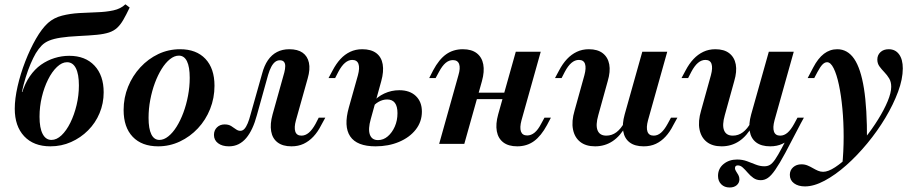

<svg xmlns="http://www.w3.org/2000/svg" viewBox="-20 -651 4145 869"><path d="M208.1 11.3Q132.3 11.3 89.5 -34.3Q46.8 -79.8 46.8 -158.9Q46.8 -204 59.7 -260.5Q72.6 -316.9 94.4 -373Q116.1 -429 142.7 -475.4Q169.4 -521.8 196.8 -546.8Q224.2 -571 260.9 -580.2Q297.6 -589.5 338.7 -591.9Q379.8 -594.4 419.8 -595.6Q459.7 -596.8 493.1 -604Q526.6 -611.3 547.6 -631.5L566.9 -616.9Q550.8 -583.1 537.9 -560.9Q525 -538.7 510.1 -525Q495.2 -511.3 473.4 -504Q451.6 -496.8 418.5 -493.5Q385.5 -490.3 335.5 -487.9Q287.1 -485.5 255.2 -480.6Q223.4 -475.8 202.8 -467.3Q182.3 -458.9 168.5 -444.8Q154.8 -430.6 141.9 -409.7Q130.6 -390.3 118.5 -362.1Q106.5 -333.9 96.4 -301.2Q86.3 -268.5 79 -234.7H84.7L79 -229Q92.7 -273.4 114.9 -305.6Q137.1 -337.9 165.7 -358.1Q194.4 -378.2 227 -388.3Q259.7 -398.4 293.5 -398.4Q366.1 -398.4 407.7 -354Q449.2 -309.7 449.2 -233.1Q449.2 -183.1 430.6 -138.7Q412.1 -94.4 378.6 -60.9Q345.2 -27.4 301.6 -8.1Q258.1 11.3 208.1 11.3ZM212.9 -17.7Q236.3 -17.7 258.5 -38.7Q280.6 -59.7 298.4 -95.6Q316.1 -131.5 326.6 -175.4Q337.1 -219.4 337.1 -264.5Q337.1 -315.3 323.4 -342.3Q309.7 -369.4 283.1 -369.4Q260.5 -369.4 237.9 -348Q215.3 -326.6 197.6 -291.1Q179.8 -255.6 169.4 -212.1Q158.9 -168.5 158.9 -122.6Q158.9 -71.8 173 -44.8Q187.1 -17.7 212.9 -17.7Z M696 11.3Q621.8 11.3 580.6 -31.9Q539.5 -75 539.5 -153.2Q539.5 -208.9 559.7 -258.5Q579.8 -308.1 615.3 -346.4Q650.8 -384.7 696.8 -406.5Q742.7 -428.2 795.2 -428.2Q868.5 -428.2 909.7 -384.7Q950.8 -341.1 950.8 -262.9Q950.8 -207.3 931 -157.7Q911.3 -108.1 875.8 -70.2Q840.3 -32.3 794 -10.5Q747.6 11.3 696 11.3ZM701.6 -17.7Q721.8 -17.7 741.9 -33.9Q762.1 -50 779.4 -77.8Q796.8 -105.6 810.1 -141.5Q823.4 -177.4 831 -217.7Q838.7 -258.1 838.7 -298.4Q838.7 -348.4 826.2 -373.8Q813.7 -399.2 789.5 -399.2Q769.4 -399.2 749.2 -383.1Q729 -366.9 711.7 -339.1Q694.4 -311.3 681 -275.4Q667.7 -239.5 660.1 -199.2Q652.4 -158.9 652.4 -117.7Q652.4 -68.5 664.9 -43.1Q677.4 -17.7 701.6 -17.7Z M1016.1 11.3Q985.5 11.3 966.9 -2.8Q948.4 -16.9 948.4 -40.3Q948.4 -61.3 962.1 -74.6Q975.8 -87.9 996.8 -87.9Q1014.5 -87.9 1026.2 -80.6Q1037.9 -73.4 1047.6 -66.1Q1057.3 -58.9 1067.7 -58.9Q1078.2 -58.9 1086.3 -67.7Q1094.4 -76.6 1101.2 -93.1Q1108.1 -109.7 1113.7 -131.5L1166.1 -316.9Q1175.8 -354 1192.7 -378.6Q1209.7 -403.2 1233.9 -415.7Q1258.1 -428.2 1289.5 -428.2Q1327.4 -428.2 1349.6 -412.5Q1371.8 -396.8 1378.2 -367.3Q1384.7 -337.9 1372.6 -296L1319.4 -106.5Q1310.5 -74.2 1316.5 -55.6Q1322.6 -37.1 1344.4 -37.1Q1362.1 -37.1 1377.8 -50.4Q1393.5 -63.7 1408.1 -90.3L1422.6 -118.5H1452.4L1433.9 -84.7Q1418.5 -54 1398.4 -32.7Q1378.2 -11.3 1354 0Q1329.8 11.3 1299.2 11.3Q1259.7 11.3 1236.3 -6.5Q1212.9 -24.2 1207.3 -56.9Q1201.6 -89.5 1213.7 -133.1L1266.9 -323.4Q1271 -339.5 1271 -352Q1271 -364.5 1264.9 -371.4Q1258.9 -378.2 1246.8 -378.2Q1234.7 -378.2 1225 -370.6Q1215.3 -362.9 1207.7 -348.4Q1200 -333.9 1193.5 -312.1L1142.7 -129.8Q1133.9 -96.8 1121.8 -70.6Q1109.7 -44.4 1094.4 -26.2Q1079 -8.1 1059.7 1.6Q1040.3 11.3 1016.1 11.3Z M1679.8 11.3Q1595.2 11.3 1564.9 -33.9Q1534.7 -79 1558.9 -164.5L1600 -310.5Q1608.9 -343.5 1602.4 -361.7Q1596 -379.8 1574.2 -379.8Q1557.3 -379.8 1541.5 -366.5Q1525.8 -353.2 1511.3 -325.8L1496.8 -297.6H1466.9L1485.5 -332.3Q1501.6 -362.9 1521 -383.9Q1540.3 -404.8 1564.9 -416.5Q1589.5 -428.2 1619.4 -428.2Q1659.7 -428.2 1683.1 -410.5Q1706.5 -392.7 1712.1 -360.1Q1717.7 -327.4 1705.6 -283.9L1658.1 -112.1Q1645.2 -66.9 1654 -41.9Q1662.9 -16.9 1691.1 -16.9Q1715.3 -16.9 1735.1 -33.9Q1754.8 -50.8 1766.9 -78.2Q1779 -105.6 1779 -138.7Q1779 -200.8 1732.3 -200.8Q1712.1 -200.8 1693.1 -189.9Q1674.2 -179 1662.9 -161.3L1666.1 -186.3Q1687.1 -212.9 1719.4 -227.8Q1751.6 -242.7 1787.1 -242.7Q1834.7 -242.7 1862.1 -216.5Q1889.5 -190.3 1889.5 -146Q1889.5 -100 1861.7 -64.5Q1833.9 -29 1786.3 -8.9Q1738.7 11.3 1679.8 11.3Z M1967.7 0 2054.8 -310.5Q2064.5 -342.7 2058.1 -360.9Q2051.6 -379 2029.8 -379Q2012.1 -379 1996.8 -366.1Q1981.5 -353.2 1966.9 -325.8L1951.6 -297.6H1922.6L1940.3 -332.3Q1966.9 -382.3 1999.2 -405.2Q2031.5 -428.2 2075 -428.2Q2114.5 -428.2 2137.9 -410.1Q2161.3 -391.9 2167.3 -359.7Q2173.4 -327.4 2161.3 -283.9L2081.5 0ZM2083.1 -202.4 2091.1 -231.5H2317.7L2309.7 -202.4ZM2321 11.3Q2281.5 11.3 2258.1 -6.5Q2234.7 -24.2 2228.6 -56.9Q2222.6 -89.5 2234.7 -133.1L2314.5 -416.9H2427.4L2340.3 -106.5Q2331.5 -73.4 2337.9 -55.6Q2344.4 -37.9 2366.1 -37.9Q2383.9 -37.9 2399.6 -50.8Q2415.3 -63.7 2429 -90.3L2444.4 -118.5H2473.4L2455.6 -84.7Q2429 -35.5 2396.8 -12.1Q2364.5 11.3 2321 11.3Z M2673.4 11.3Q2631.5 11.3 2606 -8.9Q2580.6 -29 2573.4 -65.3Q2566.1 -101.6 2580.6 -150.8L2625 -310.5Q2633.9 -343.5 2627.8 -361.7Q2621.8 -379.8 2600 -379.8Q2582.3 -379.8 2566.5 -366.5Q2550.8 -353.2 2536.3 -325.8L2521.8 -297.6H2491.9L2510.5 -332.3Q2526.6 -362.9 2546.4 -383.9Q2566.1 -404.8 2590.7 -416.5Q2615.3 -428.2 2645.2 -428.2Q2684.7 -428.2 2708.1 -410.1Q2731.5 -391.9 2737.5 -359.7Q2743.5 -327.4 2730.6 -283.9L2687.9 -129.8Q2675 -84.7 2684.7 -60.9Q2694.4 -37.1 2724.2 -37.1Q2749.2 -37.1 2769.8 -52.4Q2790.3 -67.7 2806.5 -97.6L2813.7 -82.3Q2787.9 -35.5 2752.8 -12.1Q2717.7 11.3 2673.4 11.3ZM2893.5 11.3Q2853.2 11.3 2829.8 -6.5Q2806.5 -24.2 2800.8 -56.9Q2795.2 -89.5 2807.3 -133.1L2887.1 -416.9H3000L2912.9 -106.5Q2904 -73.4 2910.5 -55.2Q2916.9 -37.1 2938.7 -37.1Q2956.5 -37.1 2971.8 -50.4Q2987.1 -63.7 3001.6 -90.3L3016.9 -118.5H3046L3027.4 -84.7Q3012.1 -54 2992.3 -32.7Q2972.6 -11.3 2948.4 0Q2924.2 11.3 2893.5 11.3Z M3282.3 197.6Q3258.9 197.6 3244.4 183.1Q3229.8 168.5 3229.8 145.2Q3229.8 112.1 3254.8 91.5Q3279.8 71 3316.1 71Q3340.3 71 3360.9 78.6Q3381.5 86.3 3400.8 94Q3420.2 101.6 3439.5 101.6Q3454 101.6 3464.9 95.2Q3475.8 88.7 3488.3 70.6Q3500.8 52.4 3519 18.1Q3537.1 -16.1 3566.1 -71.8L3602.4 -88.7Q3561.3 -8.9 3534.3 41.1Q3507.3 91.1 3488.7 117.7Q3470.2 144.4 3455.2 154.4Q3440.3 164.5 3423.4 164.5Q3404 164.5 3389.9 154.4Q3375.8 144.4 3364.5 131Q3353.2 117.7 3342.3 107.7Q3331.5 97.6 3319.4 97.6Q3306.5 97.6 3306.5 110.5Q3306.5 116.9 3311.7 124.6Q3316.9 132.3 3321.8 141.1Q3326.6 150 3326.6 160.5Q3326.6 176.6 3314.5 187.1Q3302.4 197.6 3282.3 197.6ZM3246 11.3Q3204 11.3 3178.6 -8.9Q3153.2 -29 3146 -65.3Q3138.7 -101.6 3153.2 -150.8L3197.6 -310.5Q3206.5 -343.5 3200.4 -361.7Q3194.4 -379.8 3172.6 -379.8Q3154.8 -379.8 3139.1 -366.5Q3123.4 -353.2 3108.9 -325.8L3094.4 -297.6H3064.5L3083.1 -332.3Q3099.2 -362.9 3119 -383.9Q3138.7 -404.8 3163.3 -416.5Q3187.9 -428.2 3217.7 -428.2Q3257.3 -428.2 3280.6 -410.1Q3304 -391.9 3310.1 -359.7Q3316.1 -327.4 3303.2 -283.9L3260.5 -129.8Q3247.6 -84.7 3257.3 -60.9Q3266.9 -37.1 3296.8 -37.1Q3321.8 -37.1 3342.3 -52.4Q3362.9 -67.7 3379 -97.6L3386.3 -82.3Q3360.5 -35.5 3325.4 -12.1Q3290.3 11.3 3246 11.3ZM3466.1 11.3Q3425.8 11.3 3402.4 -6.5Q3379 -24.2 3373.4 -56.9Q3367.7 -89.5 3379.8 -133.1L3459.7 -416.9H3572.6L3485.5 -106.5Q3476.6 -73.4 3483.1 -55.2Q3489.5 -37.1 3511.3 -37.1Q3529 -37.1 3544.4 -50.4Q3559.7 -63.7 3574.2 -90.3L3589.5 -118.5H3618.5L3600 -84.7Q3584.7 -54 3564.9 -32.7Q3545.2 -11.3 3521 0Q3496.8 11.3 3466.1 11.3Z M3623.4 192.7Q3592.7 192.7 3573.8 178.6Q3554.8 164.5 3554.8 140.3Q3554.8 119.4 3569.8 106Q3584.7 92.7 3607.3 92.7Q3622.6 92.7 3635.1 98Q3647.6 103.2 3659.3 110.1Q3671 116.9 3682.3 121.8Q3693.5 126.6 3705.6 126.6Q3728.2 126.6 3759.7 106Q3791.1 85.5 3825.8 51.2Q3860.5 16.9 3894 -25Q3927.4 -66.9 3954.4 -110.5Q3981.5 -154 3997.6 -192.7Q4013.7 -231.5 4013.7 -258.1Q4013.7 -280.6 4004.4 -296Q3995.2 -311.3 3982.7 -324.2Q3970.2 -337.1 3960.5 -350.4Q3950.8 -363.7 3950.8 -381.5Q3950.8 -401.6 3964.9 -414.9Q3979 -428.2 4002.4 -428.2Q4032.3 -428.2 4049.2 -405.2Q4066.1 -382.3 4066.1 -341.1Q4066.1 -293.5 4044.8 -235.9Q4023.4 -178.2 3987.5 -118.1Q3951.6 -58.1 3905.6 -2.4Q3859.7 53.2 3810.1 97.2Q3760.5 141.1 3712.1 166.9Q3663.7 192.7 3623.4 192.7ZM3791.9 99.2Q3798.4 34.7 3798.4 -32.3Q3798.4 -99.2 3792.7 -159.3Q3787.1 -219.4 3777 -266.9Q3766.9 -314.5 3753.2 -341.9Q3739.5 -369.4 3723.4 -369.4Q3712.9 -369.4 3702.8 -359.3Q3692.7 -349.2 3679.8 -325L3665.3 -297.6H3635.5L3660.5 -345.2Q3682.3 -387.1 3709.3 -407.7Q3736.3 -428.2 3769.4 -428.2Q3816.1 -428.2 3846 -384.7Q3875.8 -341.1 3890.3 -250.4Q3904.8 -159.7 3904 -16.1Q3887.9 4 3871.4 23Q3854.8 41.9 3835.5 60.9Q3816.1 79.8 3791.9 99.2Z"/></svg>

Font: Playfair 5pt SemiExpanded Light
Style: Bold Italic
Weight: 700
Italic angle: -15.6°
Version: Version 2.001;gftools[0.9.30]